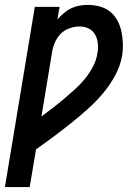

<svg xmlns="http://www.w3.org/2000/svg" viewBox="-52 -548 572 783"><path d="M-32 215 90 -520H191L182 -469Q195 -483 209 -495Q223 -507 239 -514.5Q255 -522 272 -525Q289 -528 306 -528Q331 -528 355 -521.5Q379 -515 397 -500.5Q415 -486 426.5 -465Q438 -444 443 -420.5Q448 -397 449 -372Q450 -347 446 -321Q439 -280 418 -241Q397 -202 368.5 -168Q340 -134 306.5 -104Q273 -74 238 -46Q203 -18 167.5 8.5Q132 35 95 61L69 215ZM117 -73Q141 -91 164.5 -109Q188 -127 210.5 -146Q233 -165 255 -185Q277 -205 295.5 -228Q314 -251 327.5 -277Q341 -303 345 -330Q349 -351 347 -370.5Q345 -390 336 -406.5Q327 -423 310 -431.5Q293 -440 272 -440Q252 -440 231 -432.5Q210 -425 195 -409.5Q180 -394 171.5 -374Q163 -354 160 -333Z"/></svg>

Font: Iosevka Semibold
Style: Italic
Weight: 600
Italic angle: -9°
Monospace: yes
Designer: Belleve Invis
Foundry: Belleve Invis
Version: Version 32.5.0; ttfautohint (v1.8.4)